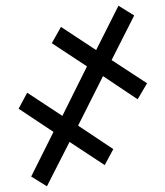

<svg xmlns="http://www.w3.org/2000/svg" viewBox="-20 -649 578 671"><path d="M144 2 89 -32 167 -188 45 -269 75 -325 198 -244 284 -417 161 -498 193 -555 316 -474 394 -629 449 -595 370 -439 494 -358 461 -302 340 -383 253 -210 376 -128 346 -72 223 -153Z"/></svg>

Font: Noto Serif Condensed Black
Style: Regular
Weight: 900
Width: 3
Designer: Monotype Design Team
Foundry: Monotype Imaging Inc.
Version: Version 2.015; ttfautohint (v1.8.4.7-5d5b)